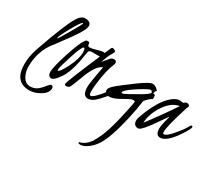

<svg xmlns="http://www.w3.org/2000/svg" viewBox="-163 -897 1815 1614"><g transform="rotate(30 744.5 -89.5)"><path d="M41.5 30.3Q41.5 69.8 57.1 106.4Q83.5 168 135.3 168Q175.8 168 203.4 147.2Q231 126.5 268.6 79.1Q280.3 64 293 68.8Q305.7 73.2 305.7 88.9Q305.7 134.8 251.2 167.5Q196.8 200.2 147.5 200.2Q1.5 200.2 1.5 27.3Q1.5 -48.3 29.8 -130.4L34.7 -144.5Q126 -406.2 176.3 -495.6Q211.4 -560.1 252.4 -560.1Q310.5 -559.6 311.5 -518.1Q311.5 -492.2 276.9 -436.3Q242.2 -380.4 137.7 -241.2Q111.3 -211.4 90.8 -173.8Q41.5 -81.1 41.5 30.3ZM131.3 -295.9Q138.7 -296.4 199 -401.6Q259.3 -506.8 258.8 -510.5Q258.3 -514.2 254.9 -514.4Q251.5 -514.6 250.5 -513.7Q234.4 -503.9 182.4 -409.9Q130.4 -315.9 130.4 -298.3Q130.4 -296.9 131.3 -295.9Z M403.3 -366.2Q428.7 -366.2 470.9 -379.4Q513.2 -392.6 529.5 -391.1Q545.9 -389.6 551.5 -377.9Q557.1 -366.2 549.8 -355.2Q542.5 -344.2 518.6 -342.8H441.9Q418.5 -342.8 412.1 -327.6Q411.1 -326.7 403.1 -277.3Q395 -228 393.6 -221.2Q369.6 -104.5 327.1 -43.5L326.7 -43Q282.7 20.5 256.8 20.5Q224.6 19 222.2 -23.4Q224.6 -78.1 269.5 -216.1Q314.5 -354 344.2 -393.6Q352.5 -404.8 363 -404.8Q373.5 -404.8 376.5 -404.3Q386.2 -402.3 386.5 -384.5Q386.7 -366.7 403.3 -366.2ZM369.1 -342.8Q348.6 -342.8 309.6 -220.7Q270.5 -98.6 269.8 -80.8Q269 -63 272.9 -63Q291 -63 335.4 -151.1Q379.9 -239.3 379.9 -302.2Q377.4 -339.4 369.1 -342.8Z M802.2 -182.6Q802.2 -158.2 746.6 -92.8Q690.9 -27.3 663.3 -6.6Q635.7 14.2 607.9 14.2Q556.2 13.7 556.2 -67.9Q556.2 -106.4 571.8 -188.7Q587.4 -271 588.4 -278.3Q536.6 -261.2 489.3 -148.4Q479.5 -124.5 458 -66.9Q437 -9.8 428.2 1Q417.5 13.7 399.9 13.7Q382.3 13.7 381.8 1Q381.8 -22.5 538.6 -387.7Q563 -445.3 566.9 -452.1Q575.2 -468.3 601.6 -450.7Q609.4 -445.3 609.6 -439.9Q609.9 -434.6 602.1 -422.9Q584 -394.5 569.8 -356.9L551.3 -308.6L566.9 -327.6Q587.9 -353.5 600.6 -366.9Q613.3 -380.4 621.8 -382.1Q630.4 -383.8 639.6 -383.8Q659.7 -382.3 660.6 -362.3Q660.6 -352.5 653.8 -335.9Q623 -265.1 606.4 -121.6Q602.1 -80.6 602.3 -49.6Q602.5 -18.6 617.2 -18.1Q637.7 -18.1 691.9 -81.8Q746.1 -145.5 770 -187.5Q776.4 -197.8 788.1 -198.2Q800.3 -195.3 802.2 -182.6Z M1048.8 -298.3Q1041.5 -314.9 1029.8 -314.9Q1026.4 -314.9 1024.4 -314Q981.9 -297.4 906.5 -247.1Q831.1 -196.8 828.6 -174.3Q829.1 -169.9 834.5 -168.9Q849.1 -168.9 890.4 -192.6Q931.6 -216.3 935.5 -218.3Q939.5 -219.7 949.2 -225.6L963.4 -233.9Q1044.9 -279.3 1048.8 -298.3ZM959.5 -131.3V-132.8Q963.4 -157.2 963.4 -159.2Q962.9 -167 949.2 -167.2Q935.5 -167.5 919.2 -160.2Q902.8 -152.8 847.2 -121.3Q791.5 -89.8 754.4 -89.8Q742.7 -89.8 725.6 -100.6Q692.4 -122.1 724.1 -160.6Q748.5 -188.5 806.6 -231.4L895.5 -297.9Q990.7 -368.2 1020.5 -367.7Q1050.3 -367.2 1079.1 -333Q1066.9 -326.2 1063 -297.9Q1063.5 -298.3 1068.8 -298.3Q1074.2 -298.3 1079.3 -295.7Q1084.5 -293 1084.5 -273.2Q1084.5 -253.4 1080.6 -252.9Q1073.7 -252.9 1052.7 -234.1Q1031.7 -215.3 1021.5 -199.2Q1012.2 -123.5 989.3 -21.5Q940.4 194.8 885.7 280.3Q869.1 305.7 845.2 329.6Q791.5 381.3 746.6 381.3Q725.1 381.3 725.1 371.1Q725.6 367.2 739 364Q752.4 360.8 769 351.1Q803.7 330.1 825.7 294.9Q866.2 230.5 895.3 137.2Q924.3 43.9 959.5 -131.3Z M1310.1 -318.8Q1231.9 -305.7 1173.8 -216.3Q1117.2 -129.4 1114.3 -44.4Q1226.1 -191.9 1310.1 -318.8ZM1287.6 -360.4 1316.4 -356.4Q1323.2 -356.4 1330.8 -364.3Q1338.4 -372.1 1350.3 -372.1Q1362.3 -372.1 1369.4 -365.7Q1376.5 -359.4 1376.5 -354.7Q1376.5 -350.1 1371.6 -339.4Q1366.7 -328.6 1365.7 -325.2Q1300.8 -121.6 1300.8 -65.4Q1301.3 -45.9 1309.6 -45.4Q1339.4 -45.4 1402.8 -123.5Q1445.3 -175.8 1457.8 -200.2Q1470.2 -224.6 1477.5 -226.1Q1479 -226.1 1480 -226.6Q1488.8 -225.6 1489.3 -216.3Q1489.3 -198.7 1448.7 -137.2Q1362.3 -5.4 1299.3 -5.4Q1253.9 -5.4 1253.9 -68.8Q1253.9 -99.1 1266.1 -144.3Q1278.3 -189.5 1280.8 -200.7Q1269.5 -186 1205.6 -94.2Q1141.6 -2.4 1113.8 14.2Q1105 19 1098.6 19.5Q1070.8 19.5 1058.1 -2.4Q1052.2 -13.2 1052 -33.4Q1051.8 -53.7 1082 -127Q1130.9 -245.1 1192.9 -309.1Q1241.7 -358.9 1287.6 -360.4Z"/></g></svg>

Font: Kristi
Style: Regular
Weight: 400
Italic angle: -15°
Version: Version 1.004